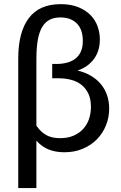

<svg xmlns="http://www.w3.org/2000/svg" viewBox="-20 -744 598 947"><path d="M70 -456Q70 -585 121.8 -654.2Q173.5 -723.5 279.5 -723.5Q329 -723.5 365.2 -709Q401.5 -694.5 425.5 -670.5Q449.5 -646.5 461 -615Q472.5 -583.5 472.5 -549.5Q472.5 -492.5 443.2 -453Q414 -413.5 362.5 -396Q399.5 -387.5 428.5 -370.2Q457.5 -353 477.5 -329Q497.5 -305 508 -274.5Q518.5 -244 518.5 -208.5Q518.5 -165 502.8 -125.8Q487 -86.5 458 -57Q429 -27.5 388.2 -10.2Q347.5 7 297.5 7Q253.5 7 219.2 -7Q185 -21 159.5 -50.5V183.5H70ZM159.5 -124Q181 -93 208.2 -77.8Q235.5 -62.5 276 -62.5Q313.5 -62.5 342 -74.5Q370.5 -86.5 389.8 -107.5Q409 -128.5 418.8 -156.5Q428.5 -184.5 428.5 -217Q428.5 -255.5 415.8 -282.2Q403 -309 381.2 -326Q359.5 -343 330.2 -350.5Q301 -358 268 -358H237.5V-428.5H257.5Q286 -428.5 310 -434.8Q334 -441 351.5 -454.5Q369 -468 378.8 -489.5Q388.5 -511 388.5 -542Q388.5 -598.5 359 -628.2Q329.5 -658 278 -658Q247.5 -658 225.2 -646.8Q203 -635.5 188.2 -611Q173.5 -586.5 166.5 -547.5Q159.5 -508.5 159.5 -453Z"/></svg>

Font: Lato
Style: Regular
Weight: 400
Designer: Lukasz Dziedzic with Adam Twardoch and Botio Nikoltchev
Foundry: tyPoland Lukasz Dziedzic
Version: Version 2.010; 2014-09-01; http://www.latofonts.com/; ttfaut